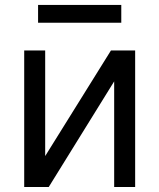

<svg xmlns="http://www.w3.org/2000/svg" viewBox="-20 -747 637 767"><path d="M76.7 -545.5H160.5V-123.6L423.3 -545.5H519.9V0H436.1V-421.9L174.7 0H76.7ZM132.1 -727.3H464.5V-656.2H132.1Z"/></svg>

Font: Inter P
Style: Regular
Weight: 400
Designer: Rasmus Andersson
Foundry: rsms
Version: Version 3.018;git-588b23468